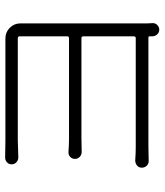

<svg xmlns="http://www.w3.org/2000/svg" viewBox="32 -608 622 725"><g transform="rotate(-90 342.5 -246.0)"><path d="M617.2 20.5Q617.2 30.3 610.4 37.1Q602.5 44.9 592.3 44.9Q582 44.9 574.7 37.1Q567.4 29.3 567.4 18.6Q567.4 15.6 567.4 8.8Q567.4 3.9 562.5 3.9H152.3Q132.8 3.9 98.6 4.9Q86.9 5.9 79.1 -2Q71.3 -9.8 71.3 -21.5Q71.3 -32.2 79.6 -39.1Q87.9 -45.9 98.6 -45.9Q124 -43.9 151.4 -43.9H560.5Q567.4 -43.9 567.4 -51.8V-241.2Q567.4 -249 560.5 -249H182.6Q156.2 -249 130.9 -248Q120.1 -248 112.3 -255.4Q104.5 -262.7 104.5 -273.4Q104.5 -284.2 112.3 -291.5Q120.1 -298.8 130.9 -297.9Q159.2 -295.9 181.6 -295.9H560.5Q567.4 -295.9 567.4 -303.7V-481.4Q567.4 -489.3 560.5 -489.3H174.8Q164.1 -489.3 110.4 -487.3Q99.6 -487.3 91.8 -494.6Q84 -502 84 -512.7Q84 -523.4 91.8 -530.3Q99.6 -537.1 109.4 -537.1Q109.4 -537.1 110.4 -537.1Q143.6 -536.1 174.8 -536.1H559.6Q583 -536.1 599.6 -519.5Q616.2 -502.9 616.2 -479.5V0Z"/></g></svg>

Font: Gen Jyuu Gothic P Light
Style: Regular
Weight: 200
Designer: [Source Han Sans]
Ryoko NISHIZUKA  (kana & ideographs); Paul D. Hunt (Latin, Greek & Cyrillic); Wenlong ZHANG  (bopomofo
Version: Version 1.002.20150607